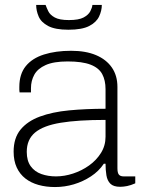

<svg xmlns="http://www.w3.org/2000/svg" viewBox="-20 -743 571 775"><path d="M202 12Q166 12 135.5 3.5Q105 -5 82.5 -22.5Q60 -40 47.5 -67Q35 -94 35 -131Q35 -186 63 -220Q91 -254 141 -272.5Q191 -291 259 -297.5Q327 -304 406 -304V-383Q406 -419 392.5 -444Q379 -469 345.5 -482Q312 -495 253 -495Q197 -495 164.5 -480.5Q132 -466 118.5 -441.5Q105 -417 105 -387V-370H59Q58 -375 58 -380Q58 -385 58 -392Q58 -444 84 -476Q110 -508 157.5 -523Q205 -538 267 -538Q326 -538 367.5 -520.5Q409 -503 431.5 -470.5Q454 -438 454 -392V-64Q454 -45 460 -38Q466 -31 479 -31H526V-3Q508 5 493 8Q478 11 465 11Q438 11 425.5 -1.5Q413 -14 409.5 -35.5Q406 -57 406 -82H399Q379 -52 347 -31Q315 -10 278 1Q241 12 202 12ZM206 -31Q240 -31 275 -42.5Q310 -54 339.5 -75Q369 -96 387.5 -125.5Q406 -155 406 -191V-259Q295 -259 225 -247.5Q155 -236 121.5 -208Q88 -180 88 -130Q88 -94 104 -72Q120 -50 147 -40.5Q174 -31 206 -31ZM256 -623Q203 -623 174.5 -638Q146 -653 136 -676.5Q126 -700 126 -723H164Q168 -712 175 -697.5Q182 -683 201 -672.5Q220 -662 258 -662Q298 -662 317.5 -672.5Q337 -683 344.5 -697.5Q352 -712 353 -723H391Q391 -700 380 -676.5Q369 -653 340 -638Q311 -623 256 -623Z"/></svg>

Font: Archivo SemiBold Thin
Style: Regular
Weight: 250
Version: Version 2.001